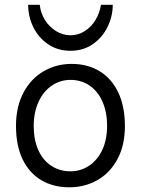

<svg xmlns="http://www.w3.org/2000/svg" viewBox="-20 -777 593 809"><path d="M281.7 -507.8Q348.6 -507.8 399.4 -477.1Q450.2 -446.3 478.3 -387.5Q506.3 -328.6 506.3 -246.1Q506.3 -165 474.9 -106.4Q443.4 -47.9 389.9 -17.8Q336.4 12.2 272 12.2Q205.1 12.2 154.3 -17.6Q103.5 -47.4 75.4 -105.5Q47.4 -163.6 47.4 -246.1Q47.4 -327.6 78.9 -386.7Q110.4 -445.8 163.8 -476.8Q217.3 -507.8 281.7 -507.8ZM276.9 -55.2Q319.3 -55.2 354.5 -78.1Q389.6 -101.1 410.4 -144.3Q431.2 -187.5 431.2 -246.1Q431.2 -305.7 411.4 -349.6Q391.6 -393.6 356.7 -417Q321.8 -440.4 276.9 -440.4Q234.4 -440.4 199 -416.7Q163.6 -393.1 142.8 -348.9Q122.1 -304.7 122.1 -246.1Q122.1 -187 141.8 -143.8Q161.6 -100.6 196.8 -77.9Q231.9 -55.2 276.9 -55.2ZM276.9 -563Q223.1 -563 182.4 -590.8Q141.6 -618.7 120.1 -663.3Q98.6 -708 98.6 -756.8H147.5Q150.9 -722.7 169.2 -693.1Q187.5 -663.6 216.1 -646Q244.6 -628.4 276.9 -628.4Q309.6 -628.4 337.2 -646Q364.7 -663.6 382.6 -693.1Q400.4 -722.7 405.3 -756.8H455.1Q455.1 -708.5 433.3 -663.8Q411.6 -619.1 371.1 -591.1Q330.6 -563 276.9 -563Z"/></svg>

Font: Lesson One Light
Style: Regular
Weight: 300
Designer: But Ko, Victor Gaultney, Annie Olsen, Julie Remington, Don Collingsworth, Eric Hays, Becca Hirsbrunner
Version: Version 1.100